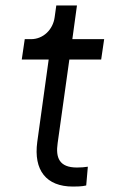

<svg xmlns="http://www.w3.org/2000/svg" viewBox="-20 -680 430 706"><path d="M248 6C258 6 281 6 297 2L303 -67C292 -65 276 -64 263 -64C198 -64 184 -100 192 -154L235 -461H352L363 -536H246L263 -660H187L181 -617C175 -571 139 -536 94 -536H71L60 -461H159L117 -158C103 -54 150 6 248 6Z"/></svg>

Font: Mluvka
Style: Italic
Weight: 400
Italic angle: -8°
Designer: Modified by Jiří Krblich, Original typeface by Gumpita Rahayu
Foundry: Gumpita Rahayu & Jiří Krblich
Version: Version 2.000;Glyphs 3.1.1 (3134)